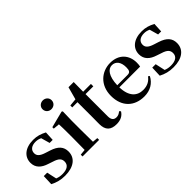

<svg xmlns="http://www.w3.org/2000/svg" viewBox="21 -1527 2269 2269"><g transform="rotate(-45 1156.0 -392.5)"><path d="M232 16C379 16 463 -52 463 -158C463 -236 420 -288 316 -321L260 -339C183 -363 160 -392 160 -432C160 -483 200 -516 267 -516C297 -516 320 -510 345 -498L376 -388H427L433 -507C377 -536 329 -552 264 -552C126 -552 49 -480 49 -382C49 -301 102 -251 189 -224L245 -205C325 -181 346 -151 346 -107C346 -51 303 -20 223 -20C188 -20 161 -26 134 -37L107 -160H50L45 -30C102 0 159 16 232 16Z M674 -655C716 -655 750 -685 750 -729C750 -770 716 -801 674 -801C632 -801 598 -770 598 -729C598 -685 632 -655 674 -655ZM609 0H815V-30L748 -36C747 -94 746 -180 746 -235V-388L750 -542L737 -550L530 -497V-473L609 -466C611 -418 612 -375 612 -308V-235L610 -37L538 -30V0Z M1093 16C1162 16 1208 -9 1237 -56L1222 -73C1195 -52 1177 -43 1150 -43C1109 -43 1084 -67 1084 -124V-496H1214V-536H1084L1086 -696H999L956 -537L862 -528V-496H949V-235C949 -195 948 -169 948 -132C948 -29 997 16 1093 16Z M1557 16C1656 16 1731 -29 1773 -110L1755 -123C1720 -76 1673 -48 1602 -48C1502 -48 1427 -113 1423 -270H1770C1774 -288 1776 -306 1776 -331C1776 -455 1697 -552 1550 -552C1408 -552 1281 -449 1281 -269C1281 -84 1395 16 1557 16ZM1423 -305C1428 -452 1481 -518 1545 -518C1609 -518 1649 -468 1649 -380C1649 -326 1637 -305 1594 -305Z M2045 16C2192 16 2276 -52 2276 -158C2276 -236 2233 -288 2129 -321L2073 -339C1996 -363 1973 -392 1973 -432C1973 -483 2013 -516 2080 -516C2110 -516 2133 -510 2158 -498L2189 -388H2240L2246 -507C2190 -536 2142 -552 2077 -552C1939 -552 1862 -480 1862 -382C1862 -301 1915 -251 2002 -224L2058 -205C2138 -181 2159 -151 2159 -107C2159 -51 2116 -20 2036 -20C2001 -20 1974 -26 1947 -37L1920 -160H1863L1858 -30C1915 0 1972 16 2045 16Z"/></g></svg>

Font: Noto Serif CJK KR
Style: Bold
Weight: 700
Designer: Ryoko NISHIZUKA 西塚涼子 (kana & ideographs); Frank Grießhammer (Latin, Greek & Cyrillic); Wenlong ZHANG 张文龙 (bopomofo); San
Foundry: Adobe
Version: Version 2.001;hotconv 1.1.0;makeotfexe 2.6.0